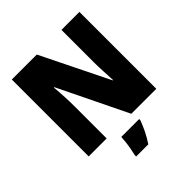

<svg xmlns="http://www.w3.org/2000/svg" viewBox="-246 -877 1261 1261"><g transform="rotate(-45 384.5 -246.5)"><path d="M698 0H466L232 -481H228Q232 -438 234.5 -387.5Q237 -337 237 -300V0H70V-714H302L535 -241H538Q536 -283 533.5 -331Q531 -379 531 -414V-714H698ZM478 72Q463 112 445.5 147.5Q428 183 403 221H290V207Q295 187 300 160.5Q305 134 308 107Q311 80 312 61H478Z"/></g></svg>

Font: Noto Sans Gurmukhi UI SemiCondensed Black
Style: Regular
Weight: 900
Width: 4
Designer: Jelle Bosma - Monotype Design Team
Foundry: Monotype Imaging Inc.
Version: Version 2.004; ttfautohint (v1.8.4.7-5d5b)